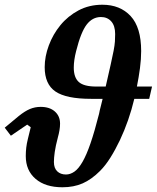

<svg xmlns="http://www.w3.org/2000/svg" viewBox="-41 -780 663 812"><path d="M223 12Q151 12 109.5 -23.5Q68 -59 68 -120Q68 -138 70 -155.5Q72 -173 77 -193L89 -242L74 -253L5 -206L-21 -240L38 -289Q64 -310 85.5 -319Q107 -328 131 -328Q169 -328 191 -308.5Q213 -289 213 -257Q213 -244 210.5 -229Q208 -214 204 -200Q194 -162 190.5 -137Q187 -112 187 -95Q187 -69 201 -55.5Q215 -42 238 -42Q256 -42 273.5 -54Q291 -66 308 -95.5Q325 -125 342 -174.5Q359 -224 378 -299Q380 -311 385.5 -331.5Q391 -352 393 -362H344Q239 -362 193.5 -393Q148 -424 148 -496Q148 -541 165.5 -588Q183 -635 214.5 -673.5Q246 -712 291 -736Q336 -760 392 -760Q467 -760 511.5 -712Q556 -664 556 -564Q556 -530 551 -492Q546 -454 538 -414H602L590 -362H527Q516 -316 500.5 -271.5Q485 -227 466 -187Q447 -147 426 -113.5Q405 -80 382 -57Q346 -21 308.5 -4.5Q271 12 223 12ZM386 -708Q350 -708 325.5 -676Q301 -644 281 -564Q271 -525 271 -494Q271 -452 292.5 -433Q314 -414 366 -414H406Q419 -471 427 -506.5Q435 -542 439.5 -565.5Q444 -589 445 -604.5Q446 -620 446 -636Q446 -671 429.5 -689.5Q413 -708 386 -708Z"/></svg>

Font: IBM Plex Serif SmBld
Style: Italic
Weight: 600
Italic angle: -14°
Designer: Mike Abbink, Paul van der Laan, Pieter van Rosmalen
Foundry: Bold Monday
Version: Version 3.001